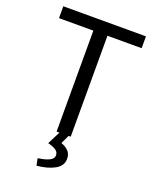

<svg xmlns="http://www.w3.org/2000/svg" viewBox="-158 -746 847 1049"><g transform="rotate(20 265.0 -221.5)"><path d="M270.5 49.8Q297.9 59.6 313.7 76.2Q329.6 92.8 329.6 121.1Q329.6 161.6 288.8 184.3Q248 207 185.1 212.9L176.8 171.9Q266.1 160.2 266.1 124Q266.1 105.5 250.5 94.2Q234.9 83 203.1 75.2L241.2 0H224.6V-586.9H24.9V-655.8H505.4V-586.9H306.6V0H294.4Z"/></g></svg>

Font: Varta
Style: Regular
Weight: 400
Designer: Joana Correia, Viktoriya Grabowska, Eben Sorkin
Foundry: Sorkin Type
Version: Version 1.003; ttfautohint (v1.3) -l 8 -r 24 -G 200 -x 12 -H